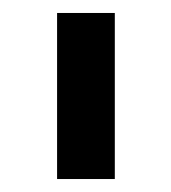

<svg xmlns="http://www.w3.org/2000/svg" viewBox="-20 -760 264 296"><path d="M68 -484V-740H157V-484Z"/></svg>

Font: Oxanium Medium
Style: Regular
Weight: 500
Designer: Severin Meyer
Version: Version 1.001